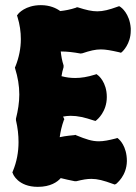

<svg xmlns="http://www.w3.org/2000/svg" viewBox="-20 -722 530 746"><path d="M395 -345C395 -403 362 -429 360 -430L355 -434L349 -432C320 -423 296 -419 272 -419C254 -419 238 -421 219 -426C221 -438 223 -449 227 -461V-468C221 -486 218 -504 216 -522C241 -522 266 -519 293 -514L300 -515C330 -525 350 -530 372 -530C391 -530 412 -526 443 -519L450 -517L455 -521C456 -522 488 -551 488 -603V-612C484 -670 450 -694 448 -695L443 -698L437 -696C404 -684 381 -678 358 -678C337 -678 315 -683 284 -693L279 -694L275 -692C254 -685 233 -681 214 -679C199 -690 174 -702 139 -702C78 -702 51 -669 50 -667L46 -662L48 -656C57 -627 61 -598 61 -570C61 -535 54 -499 40 -464L38 -460L39 -455C49 -423 55 -389 55 -355C55 -324 50 -293 42 -261V-255C49 -225 52 -197 52 -170C52 -131 45 -93 30 -57L28 -52L30 -48C30 -46 50 4 127 4C176 4 203 -15 216 -30C234 -26 252 -21 270 -18H277C301 -24 318 -27 335 -27C359 -27 382 -21 420 -7L426 -5L432 -8C433 -10 472 -38 473 -96C473 -155 443 -180 441 -182L436 -186L430 -184C403 -177 382 -173 364 -173C337 -173 314 -181 277 -196L273 -198L269 -197C268 -197 233 -194 212 -189C215 -211 220 -233 228 -255L230 -259L228 -263L225 -269C235 -271 245 -272 255 -272C282 -272 308 -266 344 -254L351 -252L356 -256C357 -257 395 -287 395 -345Z"/></svg>

Font: Hanalei Fill
Style: Regular
Weight: 400
Designer: Astigmatic (AOETI)
Foundry: Astigmatic (AOETI)
Version: Version 1.000